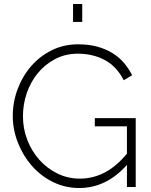

<svg xmlns="http://www.w3.org/2000/svg" viewBox="-20 -937 757 962"><path d="M616 -111Q513 5 377 5Q305 5 243.5 -26Q182 -57 138 -108Q94 -159 69 -224Q44 -289 44 -356Q44 -426 68.5 -491Q93 -556 136.5 -606Q180 -656 240 -685.5Q300 -715 371 -715Q424 -715 466.5 -703.5Q509 -692 542.5 -671.5Q576 -651 600.5 -622.5Q625 -594 642 -560L600 -535Q564 -605 504.5 -636.5Q445 -668 370 -668Q307 -668 256 -641Q205 -614 169 -570Q133 -526 114 -470Q95 -414 95 -355Q95 -292 117 -235.5Q139 -179 177.5 -136Q216 -93 268 -67.5Q320 -42 380 -42Q445 -42 503.5 -72Q562 -102 616 -167V-304H455V-345H660V0H616ZM346 -827V-917H392V-827Z"/></svg>

Font: Oxford Sans
Style: Regular
Weight: 300
Designer: Matt McInerney, Pablo Impallari, Rodrigo Fuenzalida
Foundry: Matt McInerney, Pablo Impallari, Rodrigo Fuenzalida
Version: Version 3.000g; ttfautohint (v1.5) -l 8 -r 28 -G 28 -x 14 -D